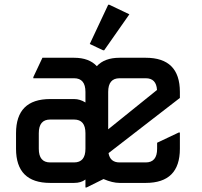

<svg xmlns="http://www.w3.org/2000/svg" viewBox="-20 -785 865 824"><path d="M195.3 -87.9H297.9Q346.7 -87.9 346.7 -146.5V-213.4Q346.7 -272 297.9 -272H195.3Q146.5 -272 146.5 -213.4V-146.5Q146.5 -87.9 195.3 -87.9ZM195.3 0Q48.8 0 48.8 -146.5V-213.4Q48.8 -359.9 195.3 -359.9H297.9Q323.2 -359.9 346.7 -345.2V-390.6Q346.7 -449.2 297.9 -449.2H123V-454.1L162.1 -537.1H297.9Q362.3 -537.1 395.5 -501Q428.7 -537.1 493.2 -537.1H605.5Q752 -537.1 752 -390.6V-364.7L445.8 -127.9Q452.6 -87.9 493.2 -87.9H605.5Q654.3 -87.9 654.3 -146.5V-172.4L747.1 -216.3H752V-146.5Q752 0 605.5 0H493.2Q462.9 0 424.3 -16.6L351.6 19.5H346.7V-14.6Q328.1 0 297.9 0ZM444.3 -230 653.8 -398.9Q650.9 -449.2 605.5 -449.2H493.2Q444.3 -449.2 444.3 -390.6ZM444.3 -764.6H449.2L535.2 -723.6L427.2 -569.3H422.4L365.2 -596.2Z"/></svg>

Font: Nova Square
Style: Book
Weight: 400
Version: Version 2.000